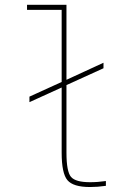

<svg xmlns="http://www.w3.org/2000/svg" viewBox="-20 -750 540 780"><path d="M250 -129.9Q250 -52.7 268.6 -31.2Q287.1 -9.8 345.7 -9.8Q377.9 -9.8 410.2 -14.6V4.9Q377 9.8 345.7 9.8Q277.3 9.8 253.9 -18.1Q230.5 -45.9 230.5 -129.9V-394.5L99.6 -335V-357.4L230.5 -417V-710H89.8V-730.5H250V-425.8L400.4 -495.1V-472.7L250 -404.3Z"/></svg>

Font: Mgen+ 1m thin
Style: Regular
Weight: 100
Designer: [Source Han Sans]
Ryoko NISHIZUKA  (kana & ideographs); Paul D. Hunt (Latin, Greek & Cyrillic); Wenlong ZHANG  (bopomofo
Version: Version 1.059.20150602